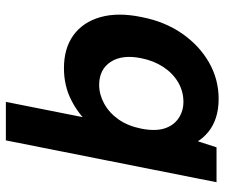

<svg xmlns="http://www.w3.org/2000/svg" viewBox="-74 -472 747 638"><g transform="rotate(90 299.0 -153.5)"><path d="M389 -75Q360 -41 312.5 -17Q265 7 207 7Q141 7 97.5 -24.5Q54 -56 37.5 -114Q21 -172 37 -250Q52 -328 92 -385.5Q132 -443 188 -475Q244 -507 309 -507Q344 -507 371.5 -498Q399 -489 418.5 -473Q438 -457 450 -438L470 -500H586L447 200H319L374 -77ZM174 -250Q161 -187 186 -148.5Q211 -110 263 -110Q294 -110 324.5 -126.5Q355 -143 377 -174Q399 -205 408 -250Q417 -296 407.5 -326.5Q398 -357 374 -373.5Q350 -390 319 -390Q284 -390 254 -372.5Q224 -355 203 -323Q182 -291 174 -250Z"/></g></svg>

Font: Albert Sans
Style: Bold Italic
Weight: 700
Italic angle: -11.25°
Designer: Andreas Rasmussen
Foundry: a.Foundry
Version: Version 1.025